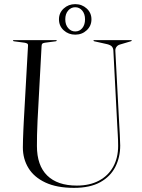

<svg xmlns="http://www.w3.org/2000/svg" viewBox="-20 -894 686 928"><path d="M546.5 -293 528 -649Q527.5 -660.5 521.5 -668.2Q515.5 -676 498 -680.5L435.5 -694.5Q433.5 -695.5 432.5 -696Q431.5 -696.5 431.5 -697.5Q431.5 -698.5 432.5 -699.2Q433.5 -700 435 -700H613.5Q615.5 -700 616.2 -699.2Q617 -698.5 617 -697.5Q617 -696.5 615.5 -695.8Q614 -695 611 -694L560.5 -679Q549 -676 542.8 -667.2Q536.5 -658.5 537.5 -648L556 -297.5Q557.5 -270.5 559 -244.2Q560.5 -218 561 -190.5Q561 -134 537.5 -87.5Q514 -41 464.8 -13.5Q415.5 14 337.5 14Q254.5 14 199.5 -11.8Q144.5 -37.5 117.5 -81.8Q90.5 -126 90.5 -181.5Q90.5 -196 91.2 -219.5Q92 -243 93 -267Q94 -291 95 -308L115.5 -674.5Q116 -680.5 111.8 -683.2Q107.5 -686 99.5 -687.5L47 -694.5Q42.5 -696 42.5 -697.5Q42.5 -698.5 43.5 -699.2Q44.5 -700 46.5 -700H250.5Q252.5 -700 253.5 -699.2Q254.5 -698.5 254.5 -697.5Q254.5 -696.5 253.5 -696Q252.5 -695.5 250 -694.5L197 -687.5Q188 -686 184.8 -683.2Q181.5 -680.5 181 -672L161.5 -311Q159.5 -273 159 -241.5Q158.5 -210 158.5 -188.5Q158.5 -94.5 208 -45.8Q257.5 3 351.5 3Q413.5 3 458.2 -20.8Q503 -44.5 527 -87.8Q551 -131 551 -189Q551 -217.5 549.2 -244.5Q547.5 -271.5 546.5 -293ZM343.5 -726.5Q311 -726.5 288 -747.5Q265 -768.5 265 -800.5Q265 -832 288 -853Q311 -874 343.5 -874Q376 -874 399 -853Q422 -832 422 -800.5Q422 -769 399.2 -747.8Q376.5 -726.5 343.5 -726.5ZM343.5 -859Q323.5 -859 309.5 -843Q295.5 -827 295.5 -800.5Q295.5 -774.5 309.5 -758.2Q323.5 -742 343.5 -742Q364.5 -742 377.8 -758.2Q391 -774.5 391 -800.5Q391 -826.5 377.5 -842.8Q364 -859 343.5 -859Z"/></svg>

Font: Fraunces 120pt Light
Style: Regular
Weight: 300
Version: Version 1.000;[b76b70a41]